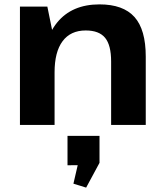

<svg xmlns="http://www.w3.org/2000/svg" viewBox="-20 -570 748 876"><path d="M487 -290Q487 -364 459.5 -397.5Q432 -431 371 -431Q302 -431 265.5 -382Q229 -333 229 -240L173 -159V-228Q173 -384 240.5 -467Q308 -550 434 -550Q542 -550 593.5 -492.5Q645 -435 645 -312V0H487ZM71 -540H196L229 -378V0H71ZM434 50V173L373 286L315 268L353 104L413 183L288 184V50Z"/></svg>

Font: Pathway Extreme 28pt
Style: Bold
Weight: 700
Designer: Eduardo Rodriguez Tunni
Foundry: Eduardo Rodriguez Tunni
Version: Version 1.001;gftools[0.9.26]